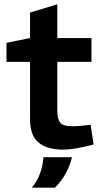

<svg xmlns="http://www.w3.org/2000/svg" viewBox="-20 -684 475 888"><path d="M272 8Q197 8 158 -25Q119 -58 119 -132V-398H10V-486L119 -508V-626L245 -664V-508H403V-398H245V-172Q245 -136 257.5 -118Q270 -100 316 -100Q329 -100 343 -101Q357 -102 373 -104L399 -107L413 -16L390 -10Q362 -3 330.5 2.5Q299 8 272 8ZM127 184Q153 153 165.5 117.5Q178 82 181 43H313Q304 81 284.5 117Q265 153 234 184Z"/></svg>

Font: REM Medium
Style: Regular
Weight: 500
Designer: Octavio Pardo
Foundry: Ashler Design
Version: Version 1.005;gftools[0.9.28]